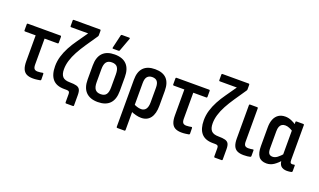

<svg xmlns="http://www.w3.org/2000/svg" viewBox="-87 -1222 3196 1922"><g transform="rotate(20 1511.0 -260.5)"><path d="M257 8Q216 8 189.5 -5.5Q163 -19 150 -49.5Q137 -80 137 -131V-407H25Q15 -407 15 -417V-480Q15 -490 25 -490H371Q380 -490 380 -480V-417Q380 -407 371 -407H232V-131Q232 -99 243 -86Q254 -73 279 -73Q294 -73 308 -75Q322 -77 332 -79Q341 -80 341 -70L342 -11Q342 -2 334 0Q321 2 301.5 5Q282 8 257 8Z M657 130Q648 130 648 120V36Q648 22 645 14Q642 6 633.5 3Q625 0 609 0H588Q505 0 465 -47Q425 -94 425 -185Q425 -239 440.5 -290.5Q456 -342 483 -392.5Q510 -443 545 -492L624 -605H444Q434 -605 434 -615V-673Q434 -683 444 -683H722Q731 -683 731 -673V-624Q731 -618 727 -611L641 -485Q603 -429 575.5 -378Q548 -327 533.5 -279Q519 -231 519 -186Q519 -132 542 -107Q565 -82 619 -82Q664 -82 690 -75Q716 -68 727 -48.5Q738 -29 738 11V120Q738 130 728 130Z M948 8Q865 8 821 -37Q777 -82 777 -171V-319Q777 -408 820.5 -453Q864 -498 948 -498Q1032 -498 1075.5 -453Q1119 -408 1119 -319V-171Q1119 -82 1075.5 -37Q1032 8 948 8ZM948 -76Q989 -76 1007 -100Q1025 -124 1025 -176V-314Q1025 -366 1007 -390Q989 -414 948 -414Q908 -414 889.5 -390Q871 -366 871 -314V-176Q871 -124 889.5 -100Q908 -76 948 -76ZM911 -546Q902 -546 904 -556L937 -697Q938 -702 940.5 -704Q943 -706 949 -706H1025Q1036 -706 1032 -694L980 -553Q977 -546 968 -546Z M1222 185Q1213 185 1213 175V-326Q1213 -412 1255 -455Q1297 -498 1378 -498Q1460 -498 1501 -455.5Q1542 -413 1542 -327V-169Q1542 -83 1508 -37.5Q1474 8 1410 8Q1383 8 1352 0Q1321 -8 1295 -21L1294 -100Q1313 -89 1335.5 -81.5Q1358 -74 1380 -74Q1413 -74 1430.5 -98.5Q1448 -123 1448 -171V-326Q1448 -372 1431 -393Q1414 -414 1378 -414Q1344 -414 1325.5 -393Q1307 -372 1307 -324V175Q1307 185 1298 185Z M1841 8Q1800 8 1773.5 -5.5Q1747 -19 1734 -49.5Q1721 -80 1721 -131V-407H1609Q1599 -407 1599 -417V-480Q1599 -490 1609 -490H1955Q1964 -490 1964 -480V-417Q1964 -407 1955 -407H1816V-131Q1816 -99 1827 -86Q1838 -73 1863 -73Q1878 -73 1892 -75Q1906 -77 1916 -79Q1925 -80 1925 -70L1926 -11Q1926 -2 1918 0Q1905 2 1885.5 5Q1866 8 1841 8Z M2241 130Q2232 130 2232 120V36Q2232 22 2229 14Q2226 6 2217.5 3Q2209 0 2193 0H2172Q2089 0 2049 -47Q2009 -94 2009 -185Q2009 -239 2024.5 -290.5Q2040 -342 2067 -392.5Q2094 -443 2129 -492L2208 -605H2028Q2018 -605 2018 -615V-673Q2018 -683 2028 -683H2306Q2315 -683 2315 -673V-624Q2315 -618 2311 -611L2225 -485Q2187 -429 2159.5 -378Q2132 -327 2117.5 -279Q2103 -231 2103 -186Q2103 -132 2126 -107Q2149 -82 2203 -82Q2248 -82 2274 -75Q2300 -68 2311 -48.5Q2322 -29 2322 11V120Q2322 130 2312 130Z M2502 8Q2460 8 2433.5 -5Q2407 -18 2394.5 -47.5Q2382 -77 2382 -126V-480Q2382 -490 2392 -490H2467Q2476 -490 2476 -480V-127Q2476 -97 2487 -85Q2498 -73 2524 -73Q2537 -73 2548.5 -74.5Q2560 -76 2571 -78Q2580 -80 2580 -69V-10Q2580 -2 2571 1Q2559 4 2541.5 6Q2524 8 2502 8Z M2745 8Q2687 8 2661 -28Q2635 -64 2635 -137V-336Q2635 -387 2650 -423Q2665 -459 2694 -478.5Q2723 -498 2766 -498Q2799 -498 2832.5 -483.5Q2866 -469 2887 -452L2884 -381Q2862 -396 2839 -405.5Q2816 -415 2795 -415Q2773 -415 2758.5 -405.5Q2744 -396 2736.5 -377Q2729 -358 2729 -328V-147Q2729 -109 2741 -92.5Q2753 -76 2780 -76Q2805 -76 2830 -94.5Q2855 -113 2886 -149L2893 -82Q2859 -41 2823 -16.5Q2787 8 2745 8ZM2964 8Q2921 8 2899 -14Q2877 -36 2877 -83V-102L2873 -116V-409L2877 -438V-480Q2877 -490 2887 -490H2957Q2967 -490 2967 -480V-113Q2967 -90 2972 -81.5Q2977 -73 2991 -73Q2997 -73 3002 -74Q3007 -75 3012 -76Q3020 -77 3020 -68V-9Q3020 0 3010 3Q3000 5 2987 6.5Q2974 8 2964 8Z"/></g></svg>

Font: Sofia Sans Condensed SemiBold
Style: Regular
Weight: 600
Designer: Botio Nikoltchev, Ani Petrova
Foundry: lettersoup
Version: Version 4.101